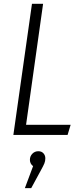

<svg xmlns="http://www.w3.org/2000/svg" viewBox="-20 -705 424 1003"><path d="M205.1 -685.1 116.2 -53.2H349.1L333 0H49.8L147 -685.1ZM180.2 85Q197.3 85 207 95.9Q216.8 106.9 216.8 122.1Q216.8 136.2 211.9 148.4Q207 160.6 192.9 186L143.1 277.8H109.9L152.8 163.1Q136.2 149.9 136.2 129.9Q136.2 111.3 148.9 98.1Q161.6 85 180.2 85Z"/></svg>

Font: Fira Sans Compressed Light
Style: Italic
Weight: 300
Width: 3
Italic angle: -8°
Designer: Carrois Corporate & Edenspiekermann AG
Foundry: Carrois Corporate GbR & Edenspiekermann AG
Version: Version 4.203;PS 004.203;hotconv 1.0.88;makeotf.lib2.5.64775